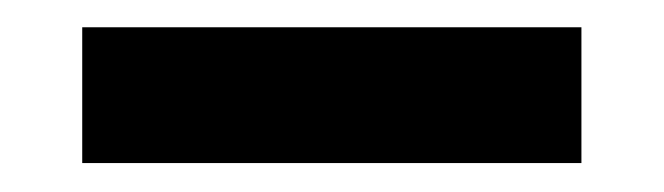

<svg xmlns="http://www.w3.org/2000/svg" viewBox="-20 -376 477 138"><path d="M39.1 -356.4H397.9V-258.8H39.1Z"/></svg>

Font: Lesson One
Style: Bold
Weight: 700
Designer: But Ko, Victor Gaultney, Annie Olsen, Julie Remington, Don Collingsworth, Eric Hays, Becca Hirsbrunner
Version: Version 1.100